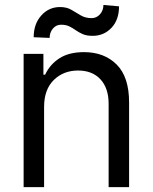

<svg xmlns="http://www.w3.org/2000/svg" viewBox="-20 -766 625 786"><path d="M160.5 -328.1V0H76.7V-545.5H157.7V-460.2H164.8Q183.9 -501.8 223 -527.2Q262.1 -552.6 323.9 -552.6Q406.6 -552.6 457.6 -501.8Q508.5 -451 508.5 -346.6V0H424.7V-340.9Q424.7 -405.2 391.3 -441.2Q358 -477.3 299.7 -477.3Q239.7 -477.3 200.1 -438.4Q160.5 -399.5 160.5 -328.1ZM183.2 -610.8 117.9 -613.6Q117.9 -668 149 -702.6Q180 -737.2 225.9 -737.2Q252.8 -737.2 272.2 -725.9Q291.5 -714.5 310.5 -703.1Q329.5 -691.8 355.1 -691.8Q375.4 -691.8 389.4 -707.6Q403.4 -723.4 403.4 -745.7L467.3 -740.1Q467.3 -684.7 436.3 -652Q405.2 -619.3 359.4 -619.3Q334.9 -619.3 318.9 -626.2Q302.9 -633.2 290.5 -642Q278.1 -650.9 264.2 -657.8Q250.4 -664.8 230.1 -664.8Q209.9 -664.8 196.6 -649Q183.2 -633.2 183.2 -610.8Z"/></svg>

Font: Inter Zeller
Style: Regular
Weight: 400
Designer: Rasmus Andersson; Joe Bland
Foundry: zeller
Version: Version 3.015;git-dec3a8cb1